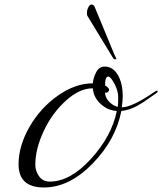

<svg xmlns="http://www.w3.org/2000/svg" viewBox="-20 -810 716 848"><path d="M450 -400 444 -402Q444 -381 460.5 -362.5Q477 -344 500 -338Q502 -351 502 -371Q502 -376 502 -382Q502 -410 485 -441Q468 -472 458 -472Q444 -472 444 -432Q450 -430 456 -424Q462 -418 462 -413Q462 -408 457 -404Q452 -400 450 -400ZM496 -320Q456 -322 424.5 -351Q393 -380 390 -420Q331 -420 270.5 -365Q210 -310 173 -231Q136 -152 136 -82Q136 -55 152.5 -31.5Q169 -8 200 -8Q290 -8 381.5 -108Q473 -208 496 -320ZM585 -342Q550 -323 516 -320Q491 -192 388.5 -87Q286 18 174 18Q62 18 62 -84Q62 -166 110.5 -250Q159 -334 236 -388Q313 -442 390 -442Q392 -467 405 -491.5Q418 -516 442 -516Q479 -516 500.5 -479Q522 -442 522 -384Q522 -368 518 -336Q563 -336 662 -404Q671 -410 673.5 -410Q676 -410 676 -406Q676 -402 669.5 -398Q663 -394 644.5 -380.5Q626 -367 614.5 -359.5Q603 -352 585 -342ZM478 -556 366 -740Q364 -742 364 -753.5Q364 -765 370 -777.5Q376 -790 384.5 -790Q393 -790 398 -780L484 -572Q485 -570 487.5 -564.5Q490 -559 492 -555Q494 -551 494 -549.5Q494 -548 488 -548Q482 -548 478 -556Z"/></svg>

Font: Miama
Style: Regular
Weight: 400
Italic angle: 16.5°
Designer: Linus Romer
Foundry: Linus Romer
Version: 0.32